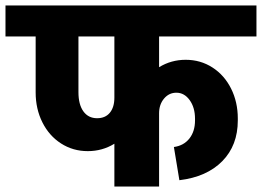

<svg xmlns="http://www.w3.org/2000/svg" viewBox="-55 -680 955 700"><path d="M525 -547V-435Q569 -462 622 -462Q676 -462 719.5 -434Q763 -406 787.5 -357Q812 -308 812 -248V-241Q812 -150 755.5 -92.5Q699 -35 599 -23L579 -144Q615 -149 635.5 -175Q656 -201 656 -241V-247Q656 -288 636.5 -315Q617 -342 588 -342Q561 -342 543 -320.5Q525 -299 525 -267V0H362V-156Q318 -129 265 -129Q211 -129 167.5 -157Q124 -185 99.5 -234Q75 -283 75 -343V-547H-35V-660H880V-547ZM362 -324V-547H231V-344Q231 -299 249 -274Q267 -249 299 -249Q329 -249 345.5 -269Q362 -289 362 -324Z"/></svg>

Font: Akshar
Style: Bold
Weight: 700
Designer: Tall Chai
Foundry: Tall Chai
Version: Version 1.000